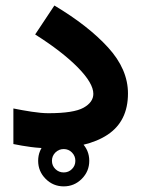

<svg xmlns="http://www.w3.org/2000/svg" viewBox="-20 -536 510 693"><path d="M117.7 44.4Q117.7 6.3 144.8 -20.8Q171.9 -47.9 210 -47.9Q248 -47.9 275.1 -20.8Q302.2 6.3 302.2 44.4Q302.2 82.5 275.1 109.6Q248 136.7 210 136.7Q171.9 136.7 144.8 109.6Q117.7 82.5 117.7 44.4ZM167.5 44.4Q167.5 62 179.9 74.2Q192.4 86.4 210 86.4Q227.5 86.4 239.7 74.2Q252 62 252 44.4Q252 26.9 239.7 14.4Q227.5 2 210 2Q192.4 2 179.9 14.4Q167.5 26.9 167.5 44.4ZM28.3 -144.5Q59.1 -138.2 94.2 -132.8Q129.4 -127.4 154.8 -127.4Q246.1 -127.4 281.5 -147.2Q316.9 -167 316.9 -197.3Q316.9 -235.8 260.5 -293Q204.1 -350.1 106.9 -411.6L176.3 -516.1Q298.3 -443.4 370.1 -364.7Q441.9 -286.1 441.9 -198.7Q441.9 -98.6 368.4 -49.8Q294.9 -1 161.1 -1Q124.5 -1 91.6 -5.4Q58.6 -9.8 28.3 -16.1Z"/></svg>

Font: Vazir FD-WOL
Style: Bold-FD-WOL
Weight: 700
Designer: Saber Rastikerdar
Foundry: Saber Rastikerdar
Version: Version 30.1.0